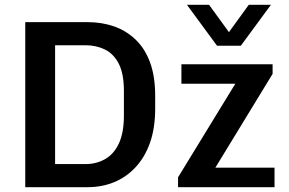

<svg xmlns="http://www.w3.org/2000/svg" viewBox="-20 -778 1201 798"><path d="M85 0V-686H344Q403 -686 453.5 -668.5Q504 -651 543 -614Q582 -577 603.5 -519Q625 -461 625 -379V-327Q625 -246 603.5 -185Q582 -124 543 -82.5Q504 -41 453.5 -20.5Q403 0 344 0ZM209 -96H335Q380 -96 416.5 -116.5Q453 -137 474 -181.5Q495 -226 495 -299V-399Q495 -471 474 -512.5Q453 -554 416.5 -572Q380 -590 335 -590H209ZM720 0V-41L958 -430H734V-511H1113V-471L875 -81H1121V0ZM1106 -758 981 -588H882L757 -758H849L963 -601H900L1014 -758Z"/></svg>

Font: Chivo Medium Medium
Style: Regular
Weight: 500
Version: Version 2.002